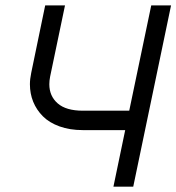

<svg xmlns="http://www.w3.org/2000/svg" viewBox="-20 -704 665 724"><path d="M482.4 0H407.7L452.1 -213.4H292Q243.2 -213.4 204.6 -227.3Q166 -241.2 141.8 -265.4Q117.7 -289.6 105.2 -320.3Q92.8 -351.1 92.8 -386.2Q92.8 -405.8 97.7 -429.2L150.4 -683.6H225.1L168.9 -414.6Q166 -399.9 166 -386.2Q166 -341.8 197.5 -314.2Q229 -286.6 292 -286.6H467.3L550.3 -683.6H625Z"/></svg>

Font: Anka/Coder
Style: Italic
Weight: 400
Italic angle: -12°
Monospace: yes
Version: Version 001.100